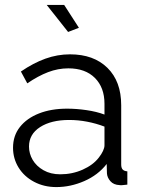

<svg xmlns="http://www.w3.org/2000/svg" viewBox="-20 -751 585 781"><path d="M33 -150Q33 -199 61 -234.5Q89 -270 138.5 -289.5Q188 -309 253 -309Q291 -309 332 -303Q373 -297 405 -285V-329Q405 -395 366 -434Q327 -473 258 -473Q216 -473 175.5 -457.5Q135 -442 91 -412L65 -460Q116 -495 165 -512.5Q214 -530 265 -530Q361 -530 417 -475Q473 -420 473 -323V-82Q473 -68 479 -61.5Q485 -55 498 -54V0Q487 1 479 2Q471 3 467 2Q442 1 429 -14Q416 -29 415 -46L414 -84Q379 -39 323 -14.5Q267 10 209 10Q159 10 118.5 -11.5Q78 -33 55.5 -69.5Q33 -106 33 -150ZM382 -110Q393 -124 399 -137Q405 -150 405 -160V-236Q371 -249 334.5 -256Q298 -263 261 -263Q188 -263 143 -234Q98 -205 98 -155Q98 -126 113 -100.5Q128 -75 157 -58.5Q186 -42 225 -42Q274 -42 316.5 -61Q359 -80 382 -110ZM170 -731H241L301 -638L257 -621Z"/></svg>

Font: Raleway Thin
Style: Regular
Weight: 400
Version: Version 4.026